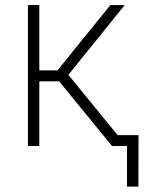

<svg xmlns="http://www.w3.org/2000/svg" viewBox="-20 -562 553 739"><path d="M87.4 0V-542.5H131.3V-291H201.2L404.8 -542.5H460L243.2 -273.9L466.8 0H411.1L207.5 -249H131.3V0ZM468.8 156.2V0H421.4V-42H513.2L512.7 156.2Z"/></svg>

Font: Inter 16pt ExtraLight
Style: Regular
Weight: 250
Version: Version 4.001;git-66647c0bb